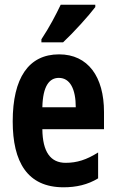

<svg xmlns="http://www.w3.org/2000/svg" viewBox="-20 -786 491 816"><path d="M385 -756V-766H238C217 -722 191 -672 156 -619V-606H248C294 -649 358 -720 385 -756ZM231 -555C102 -555 34 -455 34 -270C34 -98 96 10 250 10C304 10 353 -1 397 -28V-138C348 -107 307 -94 259 -94C195 -94 161 -140 160 -237H422V-310C422 -460 354 -555 231 -555ZM230 -455C278 -455 302 -407 302 -330H160C162 -421 190 -455 230 -455Z"/></svg>

Font: Noto Sans Malayalam ExtraCondensed
Style: Bold
Weight: 700
Width: 2
Designer: Jelle Bosma - Monotype Design Team
Foundry: Monotype Imaging Inc.
Version: Version 2.104